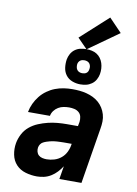

<svg xmlns="http://www.w3.org/2000/svg" viewBox="-106 -1063 811 1138"><g transform="rotate(10 300.0 -493.5)"><path d="M198 8Q162 8 128.5 -2Q95 -12 72.5 -36Q50 -60 43 -95Q36 -130 42 -165Q47 -193 61 -220Q75 -247 98.5 -266.5Q122 -286 150 -297.5Q178 -309 206.5 -316Q235 -323 263.5 -325.5Q292 -328 320 -328H386L391 -354Q393 -370 389.5 -385.5Q386 -401 374.5 -411Q363 -421 347.5 -424.5Q332 -428 316 -428Q300 -428 283 -425Q266 -422 251 -413Q236 -404 225.5 -390Q215 -376 212 -359H80Q85 -386 96.5 -410.5Q108 -435 125 -456.5Q142 -478 165 -494.5Q188 -511 213 -520.5Q238 -530 264 -534Q290 -538 316 -538Q338 -538 359.5 -536Q381 -534 402 -528.5Q423 -523 441.5 -514Q460 -505 475.5 -491.5Q491 -478 502 -460.5Q513 -443 519 -422.5Q525 -402 524.5 -380Q524 -358 520 -336L465 0H332L345 -79Q333 -60 317 -43Q301 -26 281.5 -14Q262 -2 240.5 3Q219 8 198 8ZM237 -102Q260 -102 283 -109Q306 -116 324.5 -131.5Q343 -147 353.5 -169Q364 -191 367 -214L368 -218H320Q310 -218 299.5 -217.5Q289 -217 279 -216.5Q269 -216 259 -214.5Q249 -213 239 -210.5Q229 -208 218.5 -204.5Q208 -201 198.5 -196Q189 -191 183 -182Q177 -173 175 -162Q173 -149 176.5 -136.5Q180 -124 189 -116Q198 -108 211 -105Q224 -102 237 -102ZM356 -574Q331 -574 307.5 -583Q284 -592 269.5 -611Q255 -630 251.5 -655Q248 -680 252 -706Q255 -723 264 -739.5Q273 -756 288 -767Q303 -778 321 -782Q339 -786 356 -786Q373 -786 389.5 -782.5Q406 -779 419.5 -770.5Q433 -762 442.5 -749Q452 -736 457 -720.5Q462 -705 463 -688Q464 -671 461 -654Q458 -637 449 -620.5Q440 -604 424.5 -593Q409 -582 391.5 -578Q374 -574 356 -574ZM356 -641Q363 -641 369.5 -642.5Q376 -644 381.5 -648Q387 -652 390 -658Q393 -664 394 -671Q396 -680 394.5 -689Q393 -698 388 -705Q383 -712 374.5 -715.5Q366 -719 356 -719Q350 -719 343.5 -717.5Q337 -716 331.5 -712Q326 -708 322.5 -702Q319 -696 318 -689Q317 -680 318.5 -671Q320 -662 325 -655Q330 -648 338.5 -644.5Q347 -641 356 -641ZM357 -785 298 -845 463 -995 540 -915Z"/></g></svg>

Font: Iosevka Curly XBdExObl
Style: Regular
Weight: 800
Width: 7
Italic angle: -9°
Monospace: yes
Designer: Belleve Invis
Foundry: Belleve Invis
Version: Version 11.1.0; ttfautohint (v1.8.3)